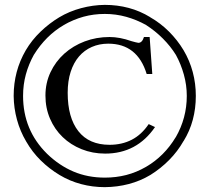

<svg xmlns="http://www.w3.org/2000/svg" viewBox="-20 -751 860 788"><path d="M616.2 -229.5Q541.5 -120.6 411.6 -120.6Q359.9 -120.6 314.9 -138.7Q270 -156.7 237.1 -188.5Q204.1 -220.2 185.3 -263.9Q166.5 -307.6 166.5 -358.9Q166.5 -410.6 187.3 -454.6Q208 -498.5 243.9 -530.8Q279.8 -563 327.6 -581.1Q375.5 -599.1 429.7 -599.1Q471.2 -599.1 520 -582Q528.8 -579.6 536.4 -577.6Q543.9 -575.7 547.9 -575.2Q563.5 -575.2 570.8 -599.1H594.2L605 -447.3H582Q543.9 -571.8 424.3 -571.8Q387.7 -571.8 356.9 -558.3Q326.2 -544.9 304.2 -519.3Q282.2 -493.7 270 -456.1Q257.8 -418.5 257.8 -370.1Q257.8 -268.1 301.8 -212.4Q345.7 -156.7 429.7 -156.7Q480.5 -156.7 520.8 -177.5Q561 -198.2 590.3 -241.7ZM746.6 -357.4Q746.6 -401.9 734.6 -444.8Q722.7 -487.8 702.1 -525.4Q680.2 -561 648.4 -592.8Q616.7 -624.5 580.1 -647.9H580.6Q541 -669.9 498.3 -681.9Q455.6 -693.8 410.2 -693.8Q364.3 -693.8 322.8 -682.4Q281.2 -670.9 241.7 -648.4H242.2Q204.6 -626.5 173.8 -595.7Q143.1 -564.9 119.6 -526.9V-527.3Q97.7 -487.8 86.2 -445.8Q74.7 -403.8 74.7 -357.4Q74.7 -287.6 99.1 -228.3Q123.5 -168.9 172.9 -120.1Q222.7 -71.8 281.5 -46.9Q340.3 -22 410.2 -22Q456.1 -22 498 -32.7Q540 -43.5 579.6 -66.4Q654.3 -109.9 701.2 -188V-187.5Q746.6 -266.6 746.6 -357.4ZM783.7 -357.4Q783.7 -305.7 771.2 -259.3Q758.8 -212.9 733.4 -171.9V-172.4Q709 -129.4 674.1 -94.2Q639.2 -59.1 597.7 -33.2Q556.2 -8.3 508.8 4.2Q461.4 16.6 410.2 17.1Q359.9 17.1 313 4.6Q266.1 -7.8 224.6 -32.7Q181.6 -58.6 147 -92.8Q112.3 -127 87.4 -170.4Q62.5 -212.4 49.6 -260Q36.6 -307.6 36.1 -357.4Q36.1 -459.5 85.9 -544.9Q110.4 -586.4 146.2 -620.8Q182.1 -655.3 222.7 -679.7Q264.2 -704.6 312.7 -717.5Q361.3 -730.5 410.2 -731Q461.4 -731 508.1 -718.5Q554.7 -706.1 596.2 -680.7H595.7Q638.7 -656.2 673.6 -621.3Q708.5 -586.4 733.4 -544.9Q758.3 -502.9 771 -455.6Q783.7 -408.2 783.7 -357.4Z"/></svg>

Font: HM XNiloofar
Style: Regular
Weight: 400
Designer: Hossein Movahhedian
Version: Version 2.8, 2015